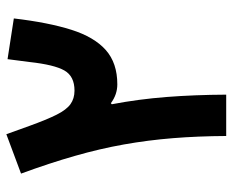

<svg xmlns="http://www.w3.org/2000/svg" viewBox="-86 -672 757 626"><g transform="rotate(-90 293.0 -358.5)"><path d="M311 -494.6Q357.9 -494.6 376.7 -527.6Q395.5 -560.5 404.3 -641.1L413.6 -712.9L546.4 -692.4Q533.2 -580.1 509.5 -505.1Q485.8 -430.2 443.4 -392.6Q400.9 -355 331.5 -355Q298.3 -355 270 -376L266.6 -373Q283.2 -285.6 290.3 -194.1Q297.4 -102.5 297.9 0H163.1Q162.6 -92.3 156 -173.8Q149.4 -255.4 135.5 -333.5Q121.6 -411.6 98.1 -493.7Q74.7 -575.7 40.5 -668.9L168.9 -716.8L195.8 -642.1Q216.3 -585.4 232.4 -553.2Q248.5 -521 266.8 -507.8Q285.2 -494.6 311 -494.6Z"/></g></svg>

Font: Estedad-FD Bold
Style: Regular
Weight: 700
Designer: Amin Abedi
Version: Version 7.3